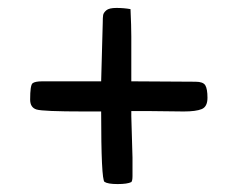

<svg xmlns="http://www.w3.org/2000/svg" viewBox="-20 -571 598 484"><path d="M311 -278 314 -174V-127Q314 -115 311 -112Q301 -107 276.5 -107Q252 -107 243.5 -112.5Q235 -118 235 -290H192Q88 -290 72 -295Q56 -300 56 -320Q56 -356 62 -361Q68 -366 87 -366H235L239 -513Q239 -527 240 -533Q241 -539 248 -545Q255 -551 273.5 -551Q292 -551 309 -548Q311 -504 311 -479V-366L473 -365Q492 -365 497.5 -356Q503 -347 503 -324.5Q503 -302 488.5 -296Q474 -290 443 -290L357 -291H311Z"/></svg>

Font: Cagliostro
Style: Regular
Weight: 400
Designer: Matthew Desmond
Foundry: Matthew Desmond
Version: Version